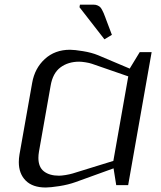

<svg xmlns="http://www.w3.org/2000/svg" viewBox="-20 -812 707 842"><path d="M478 -73.7 312 -13.7Q279.8 -2 240 4.2Q200.2 10.3 180.7 10.3Q123 10.3 92.8 -20Q62.5 -50.3 62.5 -101.1Q62.5 -116.7 65.4 -134.3L121.1 -448.7Q132.3 -512.7 176.5 -553.2Q220.7 -593.8 287.1 -593.8Q306.6 -593.8 344.2 -587.6Q381.8 -581.5 410.2 -569.8L548.8 -511.2L592.8 -583.5H645L542 0H489.7ZM542.5 -477.1 383.3 -532.2Q372.1 -536.1 355 -538.8Q337.9 -541.5 327.1 -541.5Q278.8 -541.5 245.1 -516.4Q211.4 -491.2 202.1 -436.5L150.9 -147Q148.4 -132.3 148.4 -119.6Q148.4 -79.1 172.9 -60.3Q197.3 -41.5 238.8 -41.5Q249.5 -41.5 267.6 -44.4Q285.6 -47.4 298.8 -51.3L477.1 -106.4ZM328.6 -780.3 330.6 -791.5H391.1Q399.9 -791.5 406.7 -788.6Q413.6 -785.6 418 -782Q422.4 -778.3 427.2 -769.5Q432.1 -760.7 434.6 -754.4Q437 -748 442.4 -734.4Q443.8 -731 444.3 -729L470.7 -659.2L438 -639.6Z"/></svg>

Font: Resagnicto
Style: Italic
Weight: 500
Italic angle: -10°
Version: Version 0.999